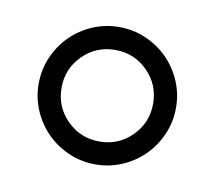

<svg xmlns="http://www.w3.org/2000/svg" viewBox="-43 -696 388 347"><g transform="rotate(10 151.0 -523.0)"><path d="M25 -523Q25 -549 35 -572Q45 -595 62 -612Q79 -629 102 -639Q125 -649 151 -649Q177 -649 200 -639Q223 -629 240 -612Q257 -595 267 -572Q277 -549 277 -523Q277 -497 267 -474Q257 -451 240 -434Q223 -417 200 -407Q177 -397 151 -397Q125 -397 102 -407Q79 -417 62 -434Q45 -451 35 -474Q25 -497 25 -523ZM67 -523Q67 -488 91.5 -463.5Q116 -439 151 -439Q186 -439 210.5 -463.5Q235 -488 235 -523Q235 -558 210.5 -582.5Q186 -607 151 -607Q116 -607 91.5 -582.5Q67 -558 67 -523Z"/></g></svg>

Font: Alegreya
Style: Regular
Weight: 400
Designer: Juan Pablo del Peral
Foundry: Juan Pablo del Peral
Version: Version 1.003